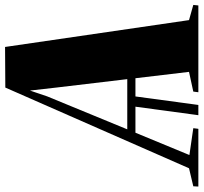

<svg xmlns="http://www.w3.org/2000/svg" viewBox="-130 -742 785 740"><g transform="rotate(-90 262.0 -372.5)"><path d="M187.5 0 220.5 -244H260L227 0ZM-87.5 0 -86.5 -19.5 -17 -36 294 -744 450.5 -745 554 -36 612.5 -19.5 610.5 0H276L278.5 -19.5L354.5 -36L330 -242.5H120L34 -34.5L137.5 -19.5L135 0ZM133 -274H326.5L294 -547.5L282.5 -649L260 -582.5Z"/></g></svg>

Font: Merriweather 144pt Black
Style: Italic
Weight: 900
Italic angle: -7.8°
Version: Version 2.101